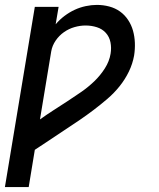

<svg xmlns="http://www.w3.org/2000/svg" viewBox="-27 -548 647 783"><path d="M-7 215 115 -520H212L200 -449Q216 -468 236 -483Q256 -498 277.5 -508Q299 -518 322.5 -523Q346 -528 368 -528Q394 -528 418.5 -521.5Q443 -515 462.5 -501Q482 -487 495.5 -466.5Q509 -446 515.5 -422.5Q522 -399 523 -373.5Q524 -348 520 -322Q514 -288 498.5 -256Q483 -224 460.5 -196Q438 -168 410.5 -144.5Q383 -121 354 -99Q325 -77 295.5 -57Q266 -37 235.5 -17Q205 3 175.5 23Q146 43 115 63L90 215ZM136 -61Q164 -81 192 -99Q220 -117 248.5 -135.5Q277 -154 305 -173.5Q333 -193 357.5 -216.5Q382 -240 400.5 -269Q419 -298 424 -329Q428 -353 423.5 -375.5Q419 -398 404.5 -414Q390 -430 368 -437Q346 -444 322 -444Q300 -444 277 -437.5Q254 -431 234 -417Q214 -403 200 -382.5Q186 -362 182 -339Z"/></svg>

Font: Iosevka Custom Medium
Style: Italic
Weight: 500
Italic angle: -9°
Designer: Belleve Invis
Foundry: Belleve Invis
Version: Version 27.0.1